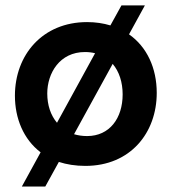

<svg xmlns="http://www.w3.org/2000/svg" viewBox="-20 -601 624 704"><path d="M60.1 83H146L195.8 -7.3C224.1 2 256.8 7.3 293 7.3C458.5 7.3 554.7 -114.3 554.7 -260.3C554.7 -351.6 518.6 -429.2 453.1 -475.1L511.2 -581.1H425.3L384.8 -507.8C358.9 -515.6 330.6 -520 299.3 -520C135.7 -520 34.7 -399.4 34.7 -250C34.7 -167.5 65.9 -90.3 128.9 -42.5ZM189 -150.9C166 -178.2 153.3 -215.3 153.3 -258.3C153.3 -332.5 198.7 -410.2 291.5 -410.2C304.7 -410.2 317.4 -408.7 328.6 -405.8ZM251.5 -108.9 393.1 -366.7C417 -338.9 429.7 -299.3 429.7 -254.9C429.7 -167.5 381.8 -102.1 299.3 -102.1C282.2 -102.1 266.1 -104.5 251.5 -108.9Z"/></svg>

Font: HammersmithOne
Style: Regular
Weight: 400
Designer: Nicole Fally
Foundry: Nicole Fally
Version: Version 1.003